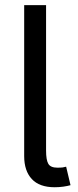

<svg xmlns="http://www.w3.org/2000/svg" viewBox="-20 -748 315 771"><path d="M199.7 3.9Q138.2 3.9 107.7 -29.1Q77.1 -62 77.1 -121.1V-727.5H165V-143.1Q165 -105.5 174.1 -90.1Q183.1 -74.7 210.4 -74.7Q224.6 -74.7 231.9 -75.7Q239.3 -76.7 245.6 -78.6L263.2 -4.4Q251.5 -1 234.4 1.5Q217.3 3.9 199.7 3.9Z"/></svg>

Font: Inter Variable
Style: Regular
Weight: 400
Designer: Rasmus Andersson
Foundry: rsms
Version: Version 4.001;git-9221beed3